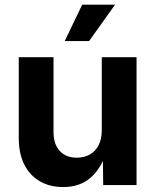

<svg xmlns="http://www.w3.org/2000/svg" viewBox="-20 -775 650 804"><path d="M244.1 8.3Q188.5 8.3 146.5 -16.1Q104.5 -40.5 81.5 -86.4Q58.6 -132.3 58.6 -196.8V-535.6H204.1V-222.7Q204.1 -171.4 230 -143.1Q255.9 -114.7 301.8 -114.7Q332.5 -114.7 356 -127.9Q379.4 -141.1 392.8 -166.7Q406.2 -192.4 406.2 -229.5V-535.6H551.8V0H412.1L410.6 -135.7H424.8Q401.9 -66.9 357.4 -29.3Q313 8.3 244.1 8.3ZM251 -603 324.2 -755.4H461.9L353 -603Z"/></svg>

Font: Inter 20pt
Style: Bold
Weight: 700
Version: Version 4.001;git-66647c0bb